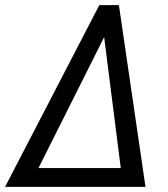

<svg xmlns="http://www.w3.org/2000/svg" viewBox="-51 -731 658 751"><path d="M337.4 -710.9H414.1L518.1 0H-31.2ZM99.6 -73.7H421.4L356.4 -585.9Z"/></svg>

Font: Roboto Mono
Style: Italic
Weight: 400
Designer: Google
Version: Version 2.000985; 2015; ttfautohint (v1.3)